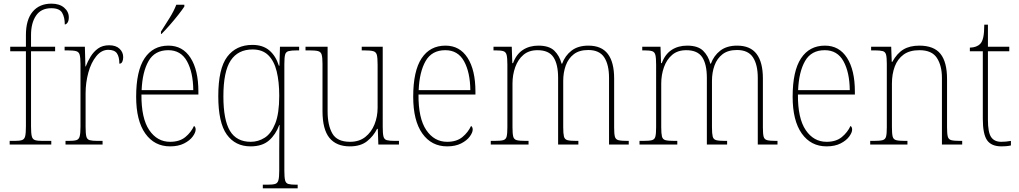

<svg xmlns="http://www.w3.org/2000/svg" viewBox="-20 -792 5583 1052"><path d="M33 0V-20H59Q87 -20 100.5 -24.5Q114 -29 118 -46Q122 -63 122 -100V-511H36V-536H122V-600Q122 -684 159 -728Q196 -772 262 -772Q306 -772 331.5 -750Q357 -728 357 -697Q357 -678 350 -668Q343 -658 335 -658Q335 -697 320.5 -722Q306 -747 261 -747Q205 -747 177.5 -706.5Q150 -666 150 -600V-536H282V-511H150V-100Q150 -63 154 -46Q158 -29 171.5 -24.5Q185 -20 213 -20H261V0Z M339 0V-20H354Q384 -20 398 -24Q412 -28 416.5 -44.5Q421 -61 421 -97V-441Q421 -476 416.5 -492Q412 -508 396.5 -512Q381 -516 346 -516H334V-536H445L448 -428H450Q460 -455 476.5 -482Q493 -509 517.5 -526.5Q542 -544 578 -544Q615 -544 635 -525Q655 -506 655 -479Q655 -464 650 -453.5Q645 -443 634 -443Q634 -481 620.5 -500Q607 -519 573 -519Q536 -519 507.5 -484Q479 -449 464 -394Q449 -339 449 -280V-97Q449 -61 453 -44.5Q457 -28 471.5 -24Q486 -20 516 -20H542V0Z M912 10Q826 10 776 -60.5Q726 -131 726 -262Q726 -403 772 -472.5Q818 -542 903 -542Q981 -542 1024 -475Q1067 -408 1067 -290V-274H755Q754 -144 797.5 -79.5Q841 -15 912 -15Q964 -15 995.5 -41Q1027 -67 1043 -102Q1052 -96 1052 -82Q1052 -66 1036 -44Q1020 -22 988.5 -6Q957 10 912 10ZM1039 -298Q1038 -396 1004.5 -456.5Q971 -517 902 -517Q828 -517 794 -457.5Q760 -398 756 -298ZM862 -619Q884 -653 908.5 -692.5Q933 -732 946 -766H990V-756Q979 -739 957 -711Q935 -683 910 -654.5Q885 -626 865 -606H862Z M1420 240V220H1443Q1473 220 1487 216Q1501 212 1505.5 195.5Q1510 179 1510 143V29Q1510 -15 1510.5 -54Q1511 -93 1512 -107H1510Q1491 -55 1454 -22.5Q1417 10 1353 10Q1269 10 1222.5 -55Q1176 -120 1176 -265Q1176 -416 1225 -481Q1274 -546 1363 -546Q1420 -546 1455.5 -516Q1491 -486 1508 -432H1511L1514 -536H1619V-516H1611Q1577 -516 1561.5 -512Q1546 -508 1542 -492Q1538 -476 1538 -441V143Q1538 179 1542 195.5Q1546 212 1560 216Q1574 220 1603 220H1611V240ZM1354 -15Q1395 -15 1430.5 -37.5Q1466 -60 1488 -115Q1510 -170 1510 -267Q1510 -344 1496 -401Q1482 -458 1450 -489.5Q1418 -521 1364 -521Q1284 -521 1244 -460.5Q1204 -400 1204 -264Q1204 -135 1240 -75Q1276 -15 1354 -15Z M1897 10Q1823 10 1785 -36.5Q1747 -83 1747 -184V-442Q1747 -477 1742.5 -492.5Q1738 -508 1722.5 -512Q1707 -516 1672 -516H1654V-536H1775V-182Q1775 -106 1801 -60.5Q1827 -15 1898 -15Q1948 -15 1981.5 -41.5Q2015 -68 2032 -110.5Q2049 -153 2049 -202V-436Q2049 -474 2045 -490.5Q2041 -507 2025.5 -511.5Q2010 -516 1974 -516H1962V-536H2077V-97Q2077 -61 2081 -44.5Q2085 -28 2099.5 -24Q2114 -20 2145 -20H2166V0H2053L2050 -86H2046Q2027 -47 1991.5 -18.5Q1956 10 1897 10Z M2430 10Q2344 10 2294 -60.5Q2244 -131 2244 -262Q2244 -403 2290 -472.5Q2336 -542 2421 -542Q2499 -542 2542 -475Q2585 -408 2585 -290V-274H2273Q2272 -144 2315.5 -79.5Q2359 -15 2430 -15Q2482 -15 2513.5 -41Q2545 -67 2561 -102Q2570 -96 2570 -82Q2570 -66 2554 -44Q2538 -22 2506.5 -6Q2475 10 2430 10ZM2557 -298Q2556 -396 2522.5 -456.5Q2489 -517 2420 -517Q2346 -517 2312 -457.5Q2278 -398 2274 -298Z M2669 0V-20H2687Q2722 -20 2737 -24Q2752 -28 2756 -44Q2760 -60 2760 -95V-438Q2760 -474 2756 -490.5Q2752 -507 2738.5 -511.5Q2725 -516 2695 -516H2684V-536H2784L2787 -446H2791Q2809 -495 2845 -518.5Q2881 -542 2930 -542Q2989 -542 3017.5 -514Q3046 -486 3057 -443H3060Q3076 -487 3111.5 -514.5Q3147 -542 3204 -542Q3276 -542 3310.5 -496.5Q3345 -451 3345 -362V-93Q3345 -59 3349 -43.5Q3353 -28 3368.5 -24Q3384 -20 3418 -20H3425V0H3317V-365Q3317 -438 3290.5 -478Q3264 -518 3203 -518Q3154 -518 3124 -495Q3094 -472 3080 -433.5Q3066 -395 3066 -349V-95Q3066 -60 3070 -44Q3074 -28 3089.5 -24Q3105 -20 3139 -20H3149V0H3038V-365Q3038 -440 3012.5 -478.5Q2987 -517 2925 -517Q2878 -517 2848 -491.5Q2818 -466 2803 -424Q2788 -382 2788 -334V-95Q2788 -60 2792 -44Q2796 -28 2811.5 -24Q2827 -20 2863 -20H2876V0Z M3484 0V-20H3502Q3537 -20 3552 -24Q3567 -28 3571 -44Q3575 -60 3575 -95V-438Q3575 -474 3571 -490.5Q3567 -507 3553.5 -511.5Q3540 -516 3510 -516H3499V-536H3599L3602 -446H3606Q3624 -495 3660 -518.5Q3696 -542 3745 -542Q3804 -542 3832.5 -514Q3861 -486 3872 -443H3875Q3891 -487 3926.5 -514.5Q3962 -542 4019 -542Q4091 -542 4125.5 -496.5Q4160 -451 4160 -362V-93Q4160 -59 4164 -43.5Q4168 -28 4183.5 -24Q4199 -20 4233 -20H4240V0H4132V-365Q4132 -438 4105.5 -478Q4079 -518 4018 -518Q3969 -518 3939 -495Q3909 -472 3895 -433.5Q3881 -395 3881 -349V-95Q3881 -60 3885 -44Q3889 -28 3904.5 -24Q3920 -20 3954 -20H3964V0H3853V-365Q3853 -440 3827.5 -478.5Q3802 -517 3740 -517Q3693 -517 3663 -491.5Q3633 -466 3618 -424Q3603 -382 3603 -334V-95Q3603 -60 3607 -44Q3611 -28 3626.5 -24Q3642 -20 3678 -20H3691V0Z M4509 10Q4423 10 4373 -60.5Q4323 -131 4323 -262Q4323 -403 4369 -472.5Q4415 -542 4500 -542Q4578 -542 4621 -475Q4664 -408 4664 -290V-274H4352Q4351 -144 4394.5 -79.5Q4438 -15 4509 -15Q4561 -15 4592.5 -41Q4624 -67 4640 -102Q4649 -96 4649 -82Q4649 -66 4633 -44Q4617 -22 4585.5 -6Q4554 10 4509 10ZM4636 -298Q4635 -396 4601.5 -456.5Q4568 -517 4499 -517Q4425 -517 4391 -457.5Q4357 -398 4353 -298Z M4748 0V-20H4766Q4800 -20 4815.5 -24Q4831 -28 4835 -44Q4839 -60 4839 -95V-442Q4839 -476 4835 -492Q4831 -508 4816.5 -512Q4802 -516 4772 -516H4753V-536H4863L4866 -453H4869Q4895 -500 4930 -521Q4965 -542 5017 -542Q5097 -542 5133 -497Q5169 -452 5169 -359V-95Q5169 -60 5173 -44Q5177 -28 5192.5 -24Q5208 -20 5241 -20H5252V0H5141V-365Q5141 -432 5113.5 -474.5Q5086 -517 5018 -517Q4964 -517 4931 -493Q4898 -469 4882.5 -427.5Q4867 -386 4867 -334V-95Q4867 -60 4871 -44Q4875 -28 4890.5 -24Q4906 -20 4940 -20H4952V0Z M5467 10Q5412 10 5388.5 -23.5Q5365 -57 5365 -141V-511H5294V-531Q5332 -532 5351 -552Q5362 -563 5367.5 -588Q5373 -613 5373 -657H5393V-536H5510V-511H5393V-135Q5393 -67 5410.5 -41Q5428 -15 5466 -15Q5492 -15 5519 -20V5Q5505 8 5492 9Q5479 10 5467 10Z"/></svg>

Font: Noto Serif Ethiopic SemiCondensed Thin
Style: Regular
Weight: 100
Width: 4
Designer: Monotype Design Team
Foundry: Monotype Imaging Inc.
Version: Version 2.102; ttfautohint (v1.8.4.7-5d5b)